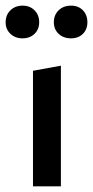

<svg xmlns="http://www.w3.org/2000/svg" viewBox="-32 -661 330 681"><path d="M-12 -582Q-12 -608 5 -624.5Q22 -641 48 -641Q74 -641 90.5 -624.5Q107 -608 107 -582Q107 -557 90.5 -541Q74 -525 48 -525Q22 -525 5 -541Q-12 -557 -12 -582ZM220 -525Q193 -525 176 -541Q159 -557 159 -582Q159 -608 176 -624.5Q193 -641 220 -641Q246 -641 262 -624.5Q278 -608 278 -582Q278 -557 262 -541Q246 -525 220 -525ZM85 0V-410L184 -428V0Z"/></svg>

Font: EauTestText Semibold
Style: Regular
Weight: 600
Designer: Christian Thalmann (Catharsis Fonts)
Version: Version 0.001;PS 000.001;hotconv 1.0.88;makeotf.lib2.5.64775